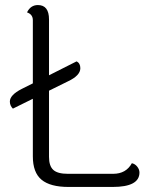

<svg xmlns="http://www.w3.org/2000/svg" viewBox="-20 -740 622 760"><path d="M283 -497Q298 -490 298 -470Q298 -441 249 -418L174 -381V-119Q174 -83 191 -67.5Q208 -52 248 -52H428Q479 -52 502 -94Q515 -91 523.5 -80Q532 -69 532 -57Q532 0 426 0H251Q179 0 144.5 -28.5Q110 -57 110 -121V-349L31 -310Q19 -322 19 -338Q19 -364 66 -388L110 -410V-660Q110 -683 87 -691Q101 -720 130 -720Q174 -720 174 -663V-442Z"/></svg>

Font: Laila Light
Style: Regular
Weight: 300
Designer: Hitesh Malaviya
Foundry: Indian Type Foundry
Version: Version 1.302;PS 1.0;hotconv 1.0.78;makeotf.lib2.5.61930; tt